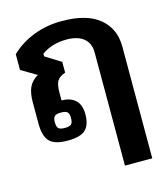

<svg xmlns="http://www.w3.org/2000/svg" viewBox="-111 -630 797 917"><g transform="rotate(-15 287.5 -171.5)"><path d="M393 -358Q393 -404 363.5 -428.5Q334 -453 279 -453Q206 -453 155 -416V-403L232 -355V-302Q201 -291 191 -273Q181 -255 181 -218V-178Q225 -178 249.5 -155Q274 -132 274 -85Q274 -33 249 -9Q224 15 160 15Q96 15 71 -11.5Q46 -38 46 -99V-206Q46 -250 58.5 -278Q71 -306 103 -325L27 -370V-448Q75 -494 139.5 -519Q204 -544 280 -544Q403 -544 465.5 -492Q528 -440 528 -352V201H393ZM203 -86Q203 -107 194.5 -115Q186 -123 163 -123Q140 -123 131.5 -115Q123 -107 123 -86Q123 -63 131.5 -55Q140 -47 163 -47Q186 -47 194.5 -55Q203 -63 203 -86Z"/></g></svg>

Font: Pridi Medium
Style: Regular
Weight: 500
Designer: Katatrad Team
Foundry: CadsonDemak
Version: Version 1.001